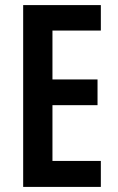

<svg xmlns="http://www.w3.org/2000/svg" viewBox="-20 -734 463 754"><path d="M376 0H71V-714H376V-614H186V-422H363V-321H186V-102H376Z"/></svg>

Font: Noto Sans Malayalam ExtraCondensed SemiBold
Style: Regular
Weight: 600
Width: 2
Designer: Jelle Bosma - Monotype Design Team
Foundry: Monotype Imaging Inc.
Version: Version 2.104; ttfautohint (v1.8.4.7-5d5b)